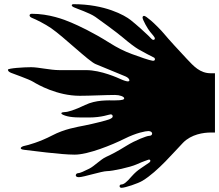

<svg xmlns="http://www.w3.org/2000/svg" viewBox="-20 -793 1050 920"><path d="M562 107C579 107 642 86 663 73C736 29 817 -68 857 -109C897 -150 956 -158 990 -158H1010V-442H990C938 -442 908 -476 875 -511C842 -546 785 -608 768 -629C751 -650 718 -682 704 -694C685 -710 675 -717 670 -717C666 -717 663 -713 663 -709C663 -698 688 -654 699 -641C709 -629 722 -615 722 -609C722 -604 719 -602 714 -602C709 -602 703 -610 690 -623C677 -636 635 -674 606 -697C577 -720 483 -773 331 -773C325 -773 317 -766 334 -758C351 -750 408 -732 437 -712C453 -701 541 -637 569 -613C597 -589 626 -567 643 -557C660 -547 713 -519 718 -517C723 -515 727 -500 711 -502C695 -504 650 -520 612 -534C574 -548 541 -565 506 -587C422 -640 356 -670 321 -685C286 -700 215 -727 132 -727C120 -727 116 -714 134 -707C152 -700 196 -678 225 -658C287 -615 406 -499 438 -486C470 -473 570 -432 581 -427C593 -422 600 -414 600 -408C600 -405 598 -403 592 -403C587 -403 573 -407 560 -413C547 -419 464 -457 393 -457H265C220 -457 165 -471 129 -471C93 -471 18 -466 18 -459C18 -452 24 -448 33 -444C42 -440 118 -414 139 -401C160 -388 254 -334 362 -334C412 -334 487 -338 531 -338C554 -338 575 -330 575 -322C575 -317 571 -312 531 -312C497 -312 440 -315 388 -290C336 -265 305 -256 290 -256C275 -256 262 -249 292 -239C322 -229 357 -230 405 -230C470 -230 502 -245 510 -245C516 -245 520 -242 520 -235C520 -230 515 -226 503 -221C491 -216 427 -200 387 -192C347 -184 289 -175 230 -144C171 -113 113 -97 97 -94C81 -91 67 -78 97 -75C127 -72 268 -52 338 -52C403 -52 518 -99 576 -128C634 -157 678 -165 691 -165C703 -165 709 -159 709 -153C709 -147 704 -142 694 -142C684 -142 630 -122 585 -94C540 -66 514 -53 488 -41C462 -29 432 3 408 15C384 27 363 37 353 37C343 37 335 56 358 56C380 56 468 27 493 27C518 27 603 9 636 -6C669 -21 685 -25 689 -27C699 -32 706 -22 695 -14C684 -6 669 4 654 14C639 24 627 34 610 53C587 80 573 91 561 91C556 91 553 95 553 99C553 103 556 107 562 107Z"/></svg>

Font: Teranoptia Furiae
Style: Regular
Weight: 400
Designer: Ariel Martín Pérez
Foundry: Tunera Type Foundry
Version: Version 1.001;FEAKit 1.0